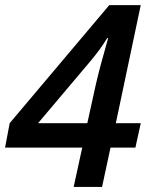

<svg xmlns="http://www.w3.org/2000/svg" viewBox="-22 -736 593 756"><path d="M511.2 -154.8H413.1L379.9 0H268.1L301.8 -154.8H-2L16.1 -251L408.2 -715.8H532.2L434.1 -251H532.2ZM321.8 -251 355 -401.9Q370.1 -468.3 403.8 -585.9H399.9Q375 -543.9 334 -495.1L127.9 -251Z"/></svg>

Font: f52132580099584   
Style: Italic
Weight: 600
Italic angle: -12°
Foundry: Ascender Corporation
Version: Version 1.10